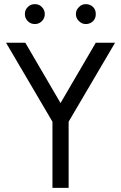

<svg xmlns="http://www.w3.org/2000/svg" viewBox="-20 -906 583 926"><path d="M148 -886Q127 -886 114 -872Q100 -859 100 -838Q100 -818 114 -804Q128 -790 148 -790Q168 -790 182 -804Q196 -818 196 -838Q196 -858 182 -872Q169 -886 148 -886ZM394 -886Q374 -886 361 -872Q346 -858 346 -838Q346 -818 361 -804Q375 -790 394 -790Q414 -790 429 -804Q442 -818 442 -838Q442 -859 429 -872Q415 -886 394 -886ZM9 -700 233 -319V0H311V-319L535 -700H442L272 -409L102 -700Z"/></svg>

Font: Unageo
Style: Regular
Weight: 400
Designer: Richard Sepsi
Foundry: Richard Sepsi
Version: Version 2.000